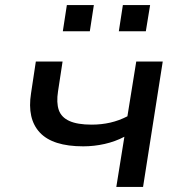

<svg xmlns="http://www.w3.org/2000/svg" viewBox="-20 -741 730 761"><path d="M441 0 473 -199Q437 -180 395 -170.5Q353 -161 310 -161Q189 -161 138 -215.5Q87 -270 103 -371L122 -497H228L210 -379Q203 -334 213 -305Q223 -276 255 -261.5Q287 -247 343 -247Q382 -247 417 -255Q452 -263 485 -280L520 -497H625L547 0ZM451 -617 467 -721H575L558 -617ZM229 -617 245 -721H352L336 -617Z"/></svg>

Font: Nunito Sans 7pt SemiExpanded Medium
Style: Italic
Weight: 500
Width: 6
Italic angle: -9°
Designer: Vernon Adams
Foundry: Vernon Adams
Version: Version 3.101;gftools[0.9.27]